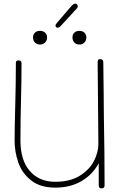

<svg xmlns="http://www.w3.org/2000/svg" viewBox="-20 -1031 653 1052"><path d="M553 -15Q553 1 537 1Q529 1 525 -3Q521 -7 521 -16V-137Q489 -76 428 -39.5Q367 -3 283 -3Q200 -3 150 -43Q100 -83 80 -141.5Q60 -200 60 -260Q60 -327 64 -475Q65 -515 66 -568.5Q67 -622 67 -686Q67 -694 70.5 -697Q74 -700 82 -700Q98 -700 98 -684Q98 -587 95 -477Q94 -438 93 -382.5Q92 -327 92 -260Q92 -154 143 -94.5Q194 -35 283 -35Q364 -35 417 -68Q470 -101 494.5 -148.5Q519 -196 519 -241L518 -365Q515 -638 515 -689Q515 -698 517.5 -702.5Q520 -707 529 -707Q546 -707 546 -689Q546 -639 548 -521L549 -405Q553 -183 553 -15ZM161 -826Q161 -842 171.5 -852Q182 -862 199 -862Q216 -862 227 -852Q238 -842 238 -826Q238 -809 227 -798Q216 -787 199 -787Q182 -787 171.5 -798Q161 -809 161 -826ZM377 -826Q377 -842 387.5 -852Q398 -862 415 -862Q432 -862 442.5 -852Q453 -842 453 -826Q453 -809 442.5 -798Q432 -787 415 -787Q398 -787 387.5 -798Q377 -809 377 -826ZM284 -891Q284 -897 294 -908L367 -993Q382 -1011 392 -1011Q398 -1011 402 -1007Q406 -1003 406 -996Q406 -991 402.5 -986.5Q399 -982 396 -979Q393 -976 392 -975L313 -889Q303 -879 295 -879Q291 -879 287.5 -882.5Q284 -886 284 -891Z"/></svg>

Font: Mali ExtraLight
Style: Regular
Weight: 275
Version: Version 1.000; ttfautohint (v1.6)